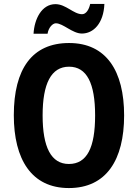

<svg xmlns="http://www.w3.org/2000/svg" viewBox="-20 -943 698 973"><path d="M150 -772H221C226 -804 247 -825 263 -825C300 -825 347 -773 395 -773C453 -773 505 -824 509 -923H437C431 -894 416 -871 396 -871C353 -871 314 -922 261 -922C191 -922 154 -846 150 -772ZM609 -358C609 -583 519 -725 330 -725C143 -725 50 -594 50 -359C50 -135 140 10 329 10C519 10 609 -133 609 -358ZM196 -358C196 -519 239 -605 330 -605C420 -605 462 -521 462 -358C462 -195 421 -112 329 -112C239 -112 196 -197 196 -358Z"/></svg>

Font: Noto Sans Sinhala Condensed
Style: Bold
Weight: 700
Width: 3
Designer: Jelle Bosma - Monotype Design Team
Foundry: Monotype Imaging Inc.
Version: Version 2.006